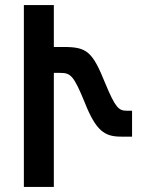

<svg xmlns="http://www.w3.org/2000/svg" viewBox="-20 -735 563 756"><path d="M74 1H192V-448H217C258 -448 270 -438 313 -333C358 -219 392 -197 457 -197H500V-299H480C448 -299 435 -309 394 -408C344 -532 322 -550 231 -550H192V-715H74Z"/></svg>

Font: Noto Sans Armenian Condensed SemiBold
Style: Regular
Weight: 600
Width: 3
Designer: Monotype Design Team
Foundry: Monotype Imaging Inc.
Version: Version 2.008